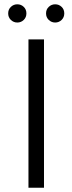

<svg xmlns="http://www.w3.org/2000/svg" viewBox="-20 -886 342 906"><path d="M114.3 0V-700H187.6V0ZM61.6 -779.7Q44.2 -779.7 31.4 -791.9Q18.6 -804.2 18.6 -822.7Q18.6 -841.6 31.4 -853.6Q44.2 -865.7 61.6 -865.7Q79.4 -865.7 92 -853.6Q104.6 -841.6 104.6 -822.7Q104.6 -804.2 92 -791.9Q79.4 -779.7 61.6 -779.7ZM240.3 -779.7Q222.9 -779.7 210.1 -791.9Q197.3 -804.2 197.3 -822.7Q197.3 -841.6 210.1 -853.6Q222.9 -865.7 240.3 -865.7Q258.1 -865.7 270.7 -853.6Q283.3 -841.6 283.3 -822.7Q283.3 -804.2 270.7 -791.9Q258.1 -779.7 240.3 -779.7Z"/></svg>

Font: Montserrat Thin
Style: Regular
Weight: 100
Designer: Julieta Ulanovsky
Foundry: Julieta Ulanovsky
Version: Version 9.000